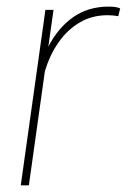

<svg xmlns="http://www.w3.org/2000/svg" viewBox="-20 -558 382 578"><path d="M307.1 -538.1Q330.6 -538.1 341.8 -532.7L335.9 -509.3Q320.8 -512.2 303.7 -512.2Q256.8 -512.2 219.7 -490.2Q182.6 -468.3 156.2 -430.4Q129.9 -392.6 115.2 -344.2L66.9 0H42.5L116.7 -528.3H141.1L125.5 -417.5Q154.3 -473.6 199.7 -505.9Q245.1 -538.1 307.1 -538.1Z"/></svg>

Font: Robert Sans Thin
Style: Italic
Weight: 100
Italic angle: -8°
Designer: Christian Robertson (extended by Adam Twardoch)
Foundry: Google
Version: Version 12.135;April 2, 2019;FontCreator 11.5.0.2425 64-bit;